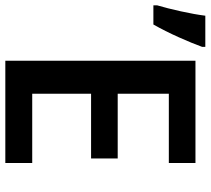

<svg xmlns="http://www.w3.org/2000/svg" viewBox="-79 -736 791 721"><g transform="rotate(90 316.5 -375.5)"><path d="M568 0H184V-714H568V-614H308V-422H551V-322H308V-101H568ZM-24 -556H48Q73 -600 96 -651.5Q119 -703 132 -739V-751H15Q10 -711 -1.5 -659Q-13 -607 -24 -570Z"/></g></svg>

Font: Noto Sans Display Medium
Style: Regular
Weight: 500
Designer: Monotype Design Team
Foundry: Monotype Imaging Inc.
Version: Version 1.900